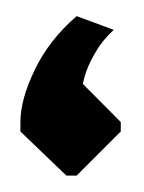

<svg xmlns="http://www.w3.org/2000/svg" viewBox="-20 -218 178 238"><path d="M62.3 -0.3H75L129.7 -55V-66.7L82.7 -114Q85.7 -129.3 93.3 -144Q101 -158.7 107.8 -167Q114.7 -175.3 121 -181L75 -198Q41 -168.7 23.2 -131.7Q5.3 -94.7 5.3 -66.7V-55Z"/></svg>

Font: Jomhuria
Style: Regular
Weight: 400
Designer: Arabic design by Kourosh Beigpour, Latin design by Eben Sorkin, engineering by Lasse Fister and Khaled Hosney
Version: Version 1.0000